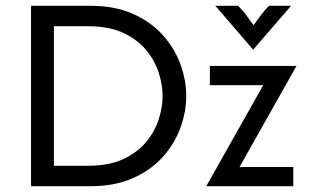

<svg xmlns="http://www.w3.org/2000/svg" viewBox="-20 -645 1075 665"><path d="M87.5 0Q87.5 0 87.5 -625Q87.5 -625 292.4 -625Q377.1 -625 439.9 -597.2Q502.8 -569.4 543.8 -523.6Q584.7 -477.8 604.9 -422.6Q625 -367.4 625 -312.5Q625 -257.6 604.9 -202.4Q584.7 -147.2 543.8 -101.4Q502.8 -55.6 439.9 -27.8Q377.1 0 292.4 0ZM166.7 -70.8Q166.7 -70.8 284 -70.8Q356.2 -70.8 405.6 -93.4Q454.9 -116 485.4 -152.4Q516 -188.9 529.5 -231.2Q543.1 -273.6 543.1 -312.5Q543.1 -351.4 529.5 -393.8Q516 -436.1 485.4 -472.6Q454.9 -509 405.6 -531.6Q356.2 -554.2 284 -554.2H166.7Q166.7 -554.2 166.7 -70.8ZM694.4 0 891.7 -350H706.9V-416.7H1006.9L809.7 -66.7H995.8V0ZM856.9 -472.9 725.7 -625H804.9Q819.4 -610.4 831.2 -594.8Q843.1 -579.2 858.3 -557.6Q873.6 -579.2 885.4 -594.8Q897.2 -610.4 911.8 -625H988.2Z"/></svg>

Font: co2trust
Style: Regular
Weight: 400
Designer: Kristian Moeller
Foundry: Dicotype
Version: Version 1.000